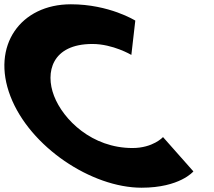

<svg xmlns="http://www.w3.org/2000/svg" viewBox="-156 -860 996 895"><path d="M461.5 -170C272.5 -170 138.7 -302 95.9 -413C53.5 -523 85.7 -655 274.7 -655C370.7 -655 456.3 -604 456.3 -604L474.7 -764C474.7 -764 353.4 -840 174.4 -840C-59.6 -840 -198.6 -648 -107.3 -411C-16.4 -175 270.8 15 503.8 15C682.8 15 745.5 -61 745.5 -61L603.9 -221C603.9 -221 557.5 -170 461.5 -170Z"/></svg>

Font: Hussar
Style: BdOpOblFour
Weight: 700
Foundry: Cannot Into Space Fonts
Version: Version 2.00